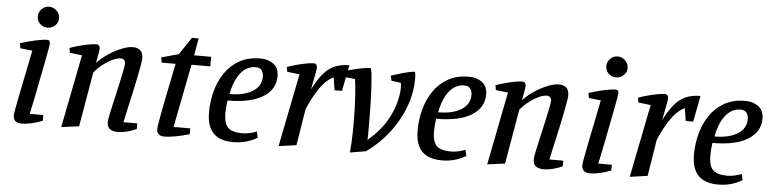

<svg xmlns="http://www.w3.org/2000/svg" viewBox="-44 -927 4647 1158"><g transform="rotate(5 2279.0 -348.0)"><path d="M111 9Q83 9 70.5 -2.5Q58 -14 58 -37Q58 -45 63 -74Q68 -103 77 -147Q86 -191 96 -241.5Q106 -292 116.5 -342.5Q127 -393 135 -435L62 -443L57 -473Q88 -483 119.5 -491Q151 -499 177.5 -503.5Q204 -508 218 -508Q228 -508 232.5 -502.5Q237 -497 237 -486Q237 -482 231.5 -450.5Q226 -419 216.5 -371Q207 -323 196 -266.5Q185 -210 174 -154.5Q163 -99 153 -54H235V-19Q195 -4 164 2.5Q133 9 111 9ZM214 -581Q188 -581 169 -599Q150 -617 150 -644Q150 -670 169 -689Q188 -708 214 -708Q239 -708 259 -689Q279 -670 279 -643Q279 -617 259.5 -599Q240 -581 214 -581Z M349 9 436 -433 362 -442 357 -471Q385 -481 415.5 -489Q446 -497 473 -502Q500 -507 517 -507Q528 -507 533.5 -500Q539 -493 539 -482Q539 -476 536 -458.5Q533 -441 529.5 -423Q526 -405 524 -395Q557 -429 596.5 -454.5Q636 -480 673.5 -494.5Q711 -509 738 -509Q769 -509 784.5 -493.5Q800 -478 800 -445Q800 -435 794.5 -404Q789 -373 780.5 -329.5Q772 -286 761 -237.5Q750 -189 739.5 -141Q729 -93 720 -53H804V-19Q776 -6 746 1.5Q716 9 692 9Q662 9 644 -3Q626 -15 626 -47Q626 -55 631 -81.5Q636 -108 644.5 -145Q653 -182 662.5 -223.5Q672 -265 680 -302.5Q688 -340 693.5 -367.5Q699 -395 699 -405Q699 -419 691.5 -427Q684 -435 670 -435Q651 -435 622.5 -422Q594 -409 565 -386.5Q536 -364 513 -336L456 -5Z M976 12Q949 12 938 0.5Q927 -11 927 -30Q927 -38 932 -69Q937 -100 945.5 -145Q954 -190 964.5 -241.5Q975 -293 985 -342.5Q995 -392 1003 -431H919L913 -462L1017 -491L1088 -596H1128L1110 -492H1213V-434H1099L1024 -51H1125V-16Q1079 -2 1038 5Q997 12 976 12Z M1389 9Q1338 9 1302.5 -8Q1267 -25 1248 -62Q1229 -99 1229 -159Q1229 -221 1245 -283Q1261 -345 1295 -396Q1329 -447 1382.5 -477.5Q1436 -508 1511 -508Q1557 -508 1589.5 -484Q1622 -460 1622 -410Q1622 -330 1548 -284Q1474 -238 1334 -238Q1331 -217 1329.5 -199Q1328 -181 1328 -163Q1328 -121 1338.5 -96Q1349 -71 1374 -60Q1399 -49 1442 -49Q1462 -49 1484.5 -54Q1507 -59 1527 -67L1535 -30Q1505 -12 1468.5 -1.5Q1432 9 1389 9ZM1343 -278Q1430 -278 1482 -310Q1534 -342 1534 -401Q1534 -422 1523 -437.5Q1512 -453 1486 -453Q1433 -453 1396 -407.5Q1359 -362 1343 -278Z M1665 9 1753 -433 1678 -442 1673 -471Q1701 -481 1731.5 -489Q1762 -497 1789 -502Q1816 -507 1833 -507Q1843 -507 1848.5 -500.5Q1854 -494 1854 -484Q1854 -474 1850 -453Q1846 -432 1840.5 -404.5Q1835 -377 1830 -349Q1858 -404 1887.5 -441Q1917 -478 1955.5 -496Q1994 -514 2048 -514L2017 -356H1972L1960 -432Q1941 -425 1917 -403.5Q1893 -382 1866 -340Q1839 -298 1808 -229L1772 -6Z M2097 10Q2100 -20 2101.5 -52Q2103 -84 2103.5 -114Q2104 -144 2104 -170Q2104 -265 2099 -335Q2094 -405 2089 -434L2014 -442L2008 -472Q2053 -487 2100.5 -497.5Q2148 -508 2176 -508Q2181 -508 2184.5 -479Q2188 -450 2191 -401Q2194 -352 2195.5 -293Q2197 -234 2197 -174Q2197 -158 2197 -140.5Q2197 -123 2197 -106.5Q2197 -90 2196 -75Q2264 -132 2301.5 -193.5Q2339 -255 2354 -310.5Q2369 -366 2369 -405Q2369 -417 2368 -424.5Q2367 -432 2365 -436L2309 -443L2302 -473Q2347 -488 2383.5 -498Q2420 -508 2446 -509Q2448 -499 2449 -489Q2450 -479 2450 -469Q2450 -402 2433 -341.5Q2416 -281 2388 -228.5Q2360 -176 2326 -133Q2292 -90 2257 -58Q2222 -26 2193 -6Z M2652 9Q2601 9 2565.5 -8Q2530 -25 2511 -62Q2492 -99 2492 -159Q2492 -221 2508 -283Q2524 -345 2558 -396Q2592 -447 2645.5 -477.5Q2699 -508 2774 -508Q2820 -508 2852.5 -484Q2885 -460 2885 -410Q2885 -330 2811 -284Q2737 -238 2597 -238Q2594 -217 2592.5 -199Q2591 -181 2591 -163Q2591 -121 2601.5 -96Q2612 -71 2637 -60Q2662 -49 2705 -49Q2725 -49 2747.5 -54Q2770 -59 2790 -67L2798 -30Q2768 -12 2731.5 -1.5Q2695 9 2652 9ZM2606 -278Q2693 -278 2745 -310Q2797 -342 2797 -401Q2797 -422 2786 -437.5Q2775 -453 2749 -453Q2696 -453 2659 -407.5Q2622 -362 2606 -278Z M2928 9 3015 -433 2941 -442 2936 -471Q2964 -481 2994.5 -489Q3025 -497 3052 -502Q3079 -507 3096 -507Q3107 -507 3112.5 -500Q3118 -493 3118 -482Q3118 -476 3115 -458.5Q3112 -441 3108.5 -423Q3105 -405 3103 -395Q3136 -429 3175.5 -454.5Q3215 -480 3252.5 -494.5Q3290 -509 3317 -509Q3348 -509 3363.5 -493.5Q3379 -478 3379 -445Q3379 -435 3373.5 -404Q3368 -373 3359.5 -329.5Q3351 -286 3340 -237.5Q3329 -189 3318.5 -141Q3308 -93 3299 -53H3383V-19Q3355 -6 3325 1.5Q3295 9 3271 9Q3241 9 3223 -3Q3205 -15 3205 -47Q3205 -55 3210 -81.5Q3215 -108 3223.5 -145Q3232 -182 3241.5 -223.5Q3251 -265 3259 -302.5Q3267 -340 3272.5 -367.5Q3278 -395 3278 -405Q3278 -419 3270.5 -427Q3263 -435 3249 -435Q3230 -435 3201.5 -422Q3173 -409 3144 -386.5Q3115 -364 3092 -336L3035 -5Z M3553 9Q3525 9 3512.5 -2.5Q3500 -14 3500 -37Q3500 -45 3505 -74Q3510 -103 3519 -147Q3528 -191 3538 -241.5Q3548 -292 3558.5 -342.5Q3569 -393 3577 -435L3504 -443L3499 -473Q3530 -483 3561.5 -491Q3593 -499 3619.5 -503.5Q3646 -508 3660 -508Q3670 -508 3674.5 -502.5Q3679 -497 3679 -486Q3679 -482 3673.5 -450.5Q3668 -419 3658.5 -371Q3649 -323 3638 -266.5Q3627 -210 3616 -154.5Q3605 -99 3595 -54H3677V-19Q3637 -4 3606 2.5Q3575 9 3553 9ZM3656 -581Q3630 -581 3611 -599Q3592 -617 3592 -644Q3592 -670 3611 -689Q3630 -708 3656 -708Q3681 -708 3701 -689Q3721 -670 3721 -643Q3721 -617 3701.5 -599Q3682 -581 3656 -581Z M3791 9 3879 -433 3804 -442 3799 -471Q3827 -481 3857.5 -489Q3888 -497 3915 -502Q3942 -507 3959 -507Q3969 -507 3974.5 -500.5Q3980 -494 3980 -484Q3980 -474 3976 -453Q3972 -432 3966.5 -404.5Q3961 -377 3956 -349Q3984 -404 4013.5 -441Q4043 -478 4081.5 -496Q4120 -514 4174 -514L4143 -356H4098L4086 -432Q4067 -425 4043 -403.5Q4019 -382 3992 -340Q3965 -298 3934 -229L3898 -6Z M4325 9Q4274 9 4238.5 -8Q4203 -25 4184 -62Q4165 -99 4165 -159Q4165 -221 4181 -283Q4197 -345 4231 -396Q4265 -447 4318.5 -477.5Q4372 -508 4447 -508Q4493 -508 4525.5 -484Q4558 -460 4558 -410Q4558 -330 4484 -284Q4410 -238 4270 -238Q4267 -217 4265.5 -199Q4264 -181 4264 -163Q4264 -121 4274.5 -96Q4285 -71 4310 -60Q4335 -49 4378 -49Q4398 -49 4420.5 -54Q4443 -59 4463 -67L4471 -30Q4441 -12 4404.5 -1.5Q4368 9 4325 9ZM4279 -278Q4366 -278 4418 -310Q4470 -342 4470 -401Q4470 -422 4459 -437.5Q4448 -453 4422 -453Q4369 -453 4332 -407.5Q4295 -362 4279 -278Z"/></g></svg>

Font: Manuale Medium
Style: Italic
Weight: 500
Italic angle: -11°
Version: Version 1.002